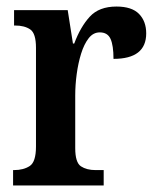

<svg xmlns="http://www.w3.org/2000/svg" viewBox="-20 -567 481 587"><path d="M20 0V-47H23Q52 -47 71 -59.5Q90 -72 90 -119V-421Q90 -465 72.5 -477Q55 -489 26 -489H23V-536H187L203 -434H207Q226 -485 254.5 -516Q283 -547 336 -547Q383 -547 405 -524.5Q427 -502 427 -465Q427 -387 327 -387Q327 -428 318 -448Q309 -468 285 -468Q265 -468 251 -450Q237 -432 228 -403Q219 -374 214.5 -340.5Q210 -307 210 -275V-114Q210 -70 227.5 -58.5Q245 -47 272 -47H297V0Z"/></svg>

Font: Noto Serif Hebrew Condensed SemiBold
Style: Regular
Weight: 600
Width: 3
Designer: Monotype Design Team
Foundry: Monotype Imaging Inc.
Version: Version 2.004; ttfautohint (v1.8.4.7-5d5b)